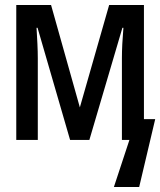

<svg xmlns="http://www.w3.org/2000/svg" viewBox="-20 -559 640 767"><path d="M45 0V-539H184L299 -130L416 -539H555V-83H600L536 188H435L497 0H467V-327Q467 -378 473 -448H469L337 0H260L130 -448H126Q128 -415 129.5 -383.5Q131 -352 131 -326V0Z"/></svg>

Font: Noto Sans Mono Medium
Style: Regular
Weight: 500
Designer: Monotype Design Team
Foundry: Monotype Imaging Inc.
Version: Version 2.014